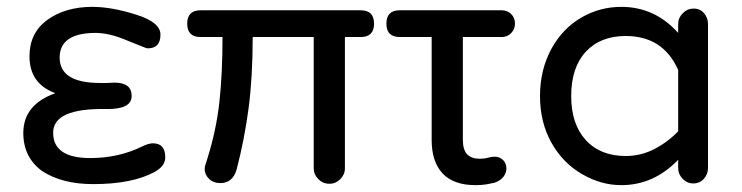

<svg xmlns="http://www.w3.org/2000/svg" viewBox="-20 -558 2165 560"><path d="M252 -21Q161 -21 103 -59Q48 -99 48 -170Q48 -253 141 -286L137 -288Q66 -316 66 -394Q66 -462 118 -500Q171 -538 249 -538Q306 -538 378 -515Q448 -493 448 -457Q448 -417 411 -417Q407 -417 393 -423Q379 -429 353 -439Q298 -463 254 -462Q154 -460 154 -390Q154 -316 272 -316H291L314 -317Q364 -317 364 -278Q364 -239 291 -240Q135 -243 135 -171Q135 -97 243 -97Q326 -97 395 -131Q413 -140 426 -140Q462 -140 462 -99Q462 -74 432 -57Q366 -21 252 -21Z M941 -22Q922 -22 908.5 -35.5Q895 -49 895 -67V-450H717Q717 -333 705 -242Q693 -151 670 -63Q658 -24 623 -24Q602 -24 589.5 -36.5Q577 -49 577 -65Q577 -73 580 -80Q581 -84 582.5 -88Q584 -92 585 -96Q611 -179 620 -261.5Q629 -344 629 -450H565Q526 -450 526 -489Q526 -528 565 -528H1032Q1071 -528 1071 -489Q1071 -450 1032 -450H986V-67Q986 -49 972.5 -35.5Q959 -22 941 -22Z M1367 -18Q1303 -18 1271 -52Q1239 -86 1239 -150V-450H1146Q1107 -450 1107 -489Q1107 -528 1146 -528H1443Q1460 -528 1471 -517Q1482 -506 1482 -489Q1482 -473 1471 -461.5Q1460 -450 1443 -450H1330V-151Q1330 -121 1342.5 -108Q1355 -95 1379 -95Q1394 -95 1403 -98Q1414 -101 1423 -101Q1437 -101 1447 -91.5Q1457 -82 1457 -66Q1457 -54 1448.5 -42.5Q1440 -31 1422 -25Q1414 -23 1400 -20.5Q1386 -18 1367 -18Z M1792 -18Q1733 -18 1678 -50Q1622 -82 1588.5 -141.5Q1555 -201 1555 -278Q1555 -355 1589 -417Q1622 -476 1676 -507Q1730 -538 1792 -538Q1890 -538 1958 -462V-488Q1958 -506 1971.5 -519.5Q1985 -533 2003 -533Q2022 -533 2033.5 -519.5Q2045 -506 2045 -488V-68Q2045 -50 2033 -36.5Q2021 -23 2002 -23Q1984 -23 1971 -36.5Q1958 -50 1958 -68V-92Q1887 -18 1792 -18ZM1805 -103Q1849 -103 1888 -123Q1927 -143 1958 -175V-354Q1914 -453 1805 -453Q1731 -453 1688.5 -407Q1646 -361 1646 -278Q1646 -196 1688.5 -149.5Q1731 -103 1805 -103Z"/></svg>

Font: Huninn
Style: Regular
Weight: 400
Designer: justfont
Foundry: justfont
Version: Version 1.003